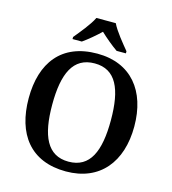

<svg xmlns="http://www.w3.org/2000/svg" viewBox="-133 -1039 1036 1157"><g transform="rotate(15 385.0 -460.5)"><path d="M218 -784V-771H276C308 -793 354 -832 384 -861C414 -832 461 -793 493 -771H551V-784C520 -822 466 -886 445 -931H324C303 -886 249 -822 218 -784ZM385 10C597 10 714 -137 714 -358C714 -580 597 -725 386 -725C163 -725 55 -580 55 -359C55 -137 163 10 385 10ZM385 -51C252 -51 202 -164 202 -358C202 -552 252 -664 386 -664C519 -664 568 -552 568 -358C568 -164 519 -51 385 -51Z"/></g></svg>

Font: Noto Serif Sinhala SemiBold
Style: Regular
Weight: 600
Designer: Jelle Bosma - Monotype Design Team
Foundry: Monotype Imaging Inc.
Version: Version 2.007